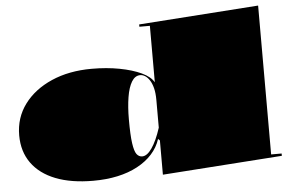

<svg xmlns="http://www.w3.org/2000/svg" viewBox="-52 -820 1373 911"><g transform="rotate(-5 634.0 -365.0)"><path d="M1208 -745V-36H1258V-25L688 15V-148L680 -156Q667 -116 638.5 -84.5Q610 -53 568 -30.5Q526 -8 473 3.5Q420 15 357 15Q252 15 178 -14Q104 -43 64.5 -98Q25 -153 25 -230Q25 -314 72.5 -378Q120 -442 203.5 -478.5Q287 -515 395 -515Q466 -515 527 -503.5Q588 -492 630.5 -472Q673 -452 688 -425V-694H638V-705ZM622 -465Q597 -465 581 -438.5Q565 -412 557.5 -365.5Q550 -319 550 -260Q550 -186 555.5 -147Q561 -108 571.5 -94Q582 -80 598 -80Q610 -80 621.5 -88.5Q633 -97 644.5 -113.5Q656 -130 667 -154Q678 -178 688 -209V-341Q688 -374 682 -397.5Q676 -421 666 -436Q656 -451 644.5 -458Q633 -465 622 -465Z"/></g></svg>

Font: Kalnia Expanded
Style: Bold
Weight: 700
Width: 7
Designer: Frida Medrano
Foundry: Frida Medrano
Version: Version 1.105